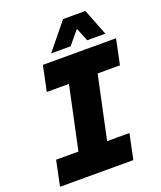

<svg xmlns="http://www.w3.org/2000/svg" viewBox="-165 -1027 952 1132"><g transform="rotate(-20 311.5 -461.5)"><path d="M13 0 46 -158H186L270 -552H131L164 -710H623L590 -552H450L366 -158H506L473 0ZM233 -757 368 -923H508L573 -757H459L425 -841L355 -757Z"/></g></svg>

Font: Geist Mono Black
Style: Italic
Weight: 900
Italic angle: -12°
Monospace: yes
Designer: Basement.studio, Andrés Briganti, Mateo Zaragoza
Foundry: Basement.studio, Vercel, Andrés Briganti, Guido Ferreyra, Mateo Zaragoza
Version: Version 1.500; ttfautohint (v1.8.4.7-5d5b)